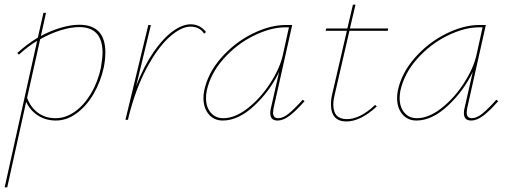

<svg xmlns="http://www.w3.org/2000/svg" viewBox="-33 -513 2182 822"><path d="M418 -289Q418 -257 411 -223Q398 -164 368.5 -112.5Q339 -61 296.5 -29Q254 3 206 3Q163 3 129.5 -18.5Q96 -40 79 -77L-2 289H-13L126 -338Q87 -315 48 -279L41 -286Q81 -323 129 -352L153 -458H164L142 -359Q185 -382 228 -394.5Q271 -407 306 -407Q418 -407 418 -289ZM406 -287Q406 -397 306 -397Q271 -397 227 -383.5Q183 -370 139 -345L83 -94Q97 -55 128.5 -31Q160 -7 205 -7Q248 -7 287.5 -35Q327 -63 356.5 -112.5Q386 -162 399 -223Q406 -265 406 -287Z M849 -376 841 -369Q821 -399 783 -399Q742 -399 691.5 -353.5Q641 -308 594 -219.5Q547 -131 517 -10L515 0H504L602 -406H613L550 -145Q583 -230 624 -289.5Q665 -349 706.5 -379Q748 -409 783 -409Q823 -409 849 -376Z M1271 -80Q1235 -39 1207.5 -18Q1180 3 1155 3Q1124 3 1124 -29Q1124 -39 1127 -51L1162 -205Q1122 -122 1054.5 -59.5Q987 3 921 3Q883 3 860.5 -24Q838 -51 838 -93Q838 -108 841 -124Q857 -201 914.5 -266Q972 -331 1047.5 -368.5Q1123 -406 1190 -406H1218L1138 -49Q1136 -37 1136 -32Q1136 -7 1158 -7Q1179 -7 1203.5 -27Q1228 -47 1263 -86ZM1178 -278 1204 -396H1189Q1126 -396 1053 -360Q980 -324 924 -261Q868 -198 852 -124Q849 -108 849 -93Q849 -55 869 -31Q889 -7 923 -7Q973 -7 1027.5 -49.5Q1082 -92 1123.5 -156Q1165 -220 1178 -278Z M1400 -108Q1394 -84 1394 -65Q1394 -3 1452 -3Q1509 -3 1573 -64L1580 -57Q1510 7 1450 7Q1417 7 1400.5 -11.5Q1384 -30 1384 -65Q1384 -89 1389 -109L1452 -381H1361L1364 -391H1454L1478 -493H1489L1465 -391H1629L1627 -381H1463Z M2100 -80Q2064 -39 2036.5 -18Q2009 3 1984 3Q1953 3 1953 -29Q1953 -39 1956 -51L1991 -205Q1951 -122 1883.5 -59.5Q1816 3 1750 3Q1712 3 1689.5 -24Q1667 -51 1667 -93Q1667 -108 1670 -124Q1686 -201 1743.5 -266Q1801 -331 1876.5 -368.5Q1952 -406 2019 -406H2047L1967 -49Q1965 -37 1965 -32Q1965 -7 1987 -7Q2008 -7 2032.5 -27Q2057 -47 2092 -86ZM2007 -278 2033 -396H2018Q1955 -396 1882 -360Q1809 -324 1753 -261Q1697 -198 1681 -124Q1678 -108 1678 -93Q1678 -55 1698 -31Q1718 -7 1752 -7Q1802 -7 1856.5 -49.5Q1911 -92 1952.5 -156Q1994 -220 2007 -278Z"/></svg>

Font: Ysabeau Infant Hairline
Style: Italic
Weight: 100
Italic angle: -12°
Designer: Christian Thalmann (Catharsis Fonts)
Version: Version 0.003